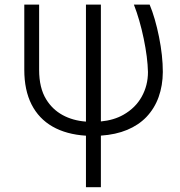

<svg xmlns="http://www.w3.org/2000/svg" viewBox="-20 -565 769 818"><path d="M409.8 -545.5V-47.6Q465.2 -52.9 505.7 -76Q557.2 -105.1 583.8 -153.1Q610.4 -201 610.4 -258.2Q609 -319.6 592.3 -400.2Q575.6 -480.8 550.4 -545.5H617.5Q641.3 -488.3 657.5 -407.8Q673.7 -327.4 673.7 -258.2Q673.3 -200.6 655.9 -151.8Q638.5 -103 603.3 -66.1Q570.3 -32 521.8 -11.7Q473.4 8.5 409.8 12.8V232.6H346.2V13.1Q262.8 7.8 204 -25.7Q145.2 -59.3 114.3 -120.2Q83.5 -181.1 83.5 -267.4V-545.5H146.7V-267.4Q146.7 -190.3 176.8 -141.7Q203.1 -98.7 246.6 -74.9Q290.1 -51.1 346.2 -46.9V-545.5Z"/></svg>

Font: DeltaSans Light
Style: Regular
Weight: 300
Designer: Rasmus Andersson
Foundry: rsms
Version: Version 3.012